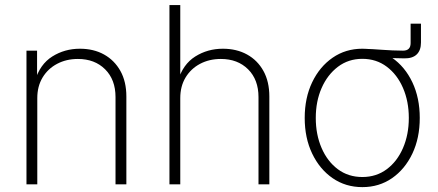

<svg xmlns="http://www.w3.org/2000/svg" viewBox="-20 -748 1779 779"><path d="M131.3 -350.1V0H87.4V-542.5H130.4V-420.4H122.1Q142.1 -487.3 192.1 -518.8Q242.2 -550.3 304.2 -550.3Q359.9 -550.3 402.1 -526.9Q444.3 -503.4 468.5 -460.2Q492.7 -417 492.7 -356.4V0H448.7V-354Q448.7 -424.8 406.5 -466.8Q364.3 -508.8 295.9 -508.8Q249 -508.8 211.7 -489Q174.3 -469.2 152.8 -433.6Q131.3 -397.9 131.3 -350.1Z M711.4 -350.1V0H667.5V-727.5H711.4V-420.4H702.1Q722.2 -487.3 772.2 -518.8Q822.3 -550.3 884.3 -550.3Q939.9 -550.3 982.4 -526.9Q1024.9 -503.4 1048.8 -460.2Q1072.8 -417 1072.8 -356.4V0H1028.8V-354Q1028.8 -424.8 986.6 -466.8Q944.3 -508.8 876 -508.8Q829.1 -508.8 791.7 -489Q754.4 -469.2 732.9 -433.6Q711.4 -397.9 711.4 -350.1Z M1449.2 -518.6V-550.3Q1470.2 -549.8 1490.7 -548.6Q1511.2 -547.4 1531.7 -545.9Q1552.2 -544.4 1573 -543.5Q1593.8 -542.5 1615.2 -542.5Q1646 -542.5 1646 -573.2V-651.9H1688V-575.7Q1688 -543.9 1670.9 -527.3Q1653.8 -510.7 1620.6 -511.2Q1578.1 -511.7 1534.9 -514.2Q1491.7 -516.6 1449.2 -518.6ZM1450.2 11.2Q1382.3 11.2 1329.6 -25.1Q1276.9 -61.5 1246.6 -124.8Q1216.3 -188 1216.3 -269.5Q1216.3 -351.1 1246.6 -414.3Q1276.9 -477.5 1329.6 -513.9Q1382.3 -550.3 1450.2 -550.3Q1517.6 -550.3 1570.3 -513.9Q1623 -477.5 1653.1 -414.1Q1683.1 -350.6 1683.1 -269.5Q1683.1 -188 1653.1 -124.8Q1623 -61.5 1570.6 -25.1Q1518.1 11.2 1450.2 11.2ZM1450.2 -29.8Q1506.8 -29.8 1549.3 -61.5Q1591.8 -93.3 1615.2 -147.7Q1638.7 -202.1 1638.7 -269.5Q1638.7 -336.4 1615.2 -390.9Q1591.8 -445.3 1549.3 -477.3Q1506.8 -509.3 1450.2 -509.3Q1393.6 -509.3 1351.1 -477.1Q1308.6 -444.8 1284.9 -390.9Q1261.2 -336.9 1261.2 -269.5Q1261.2 -202.1 1284.7 -147.7Q1308.1 -93.3 1350.6 -61.5Q1393.1 -29.8 1450.2 -29.8Z"/></svg>

Font: Inter 16pt ExtraLight
Style: Regular
Weight: 250
Version: Version 4.001;git-66647c0bb